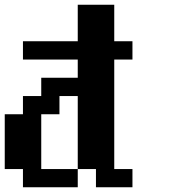

<svg xmlns="http://www.w3.org/2000/svg" viewBox="-20 -789 732 809"><path d="M76.7 0V-76.7H0V-307.6H76.7V-384.3H153.8V-461.4H307.6V-538.1H76.7V-615.2H307.6V-769H461.4V-615.2H538.1V-538.1H461.4V-76.7H538.1V0H384.3V-76.7H307.6V-384.3H230.5V-307.6H153.8V-76.7H307.6V0Z"/></svg>

Font: Good Old DOS
Style: Regular
Weight: 400
Designer: Vasily Draigo
Foundry: Vasily Draigo
Version: 1.0